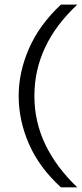

<svg xmlns="http://www.w3.org/2000/svg" viewBox="-20 -731 355 833"><path d="M129.2 -314.6C129.2 -388.9 144.7 -459.1 175.8 -525.2C206.8 -591.2 253.4 -653.2 315.4 -711H244.4C182.4 -653.2 136.3 -590.1 106.2 -521.5C76.1 -452.9 61 -384 61 -314.6C61 -243.9 75.9 -174.4 105.7 -106.2C135.5 -38 181.8 24.7 244.4 81.8H315.4C255.2 24.7 209.1 -36.9 177.2 -103C145.2 -169.1 129.2 -239.6 129.2 -314.6Z"/></svg>

Font: Diatome Awesome Regular
Style: Regular
Weight: 400
Designer: 15.100.17
Foundry: 15.100.17
Version: Version 1.008;Fontself Maker 3.5.8